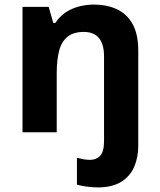

<svg xmlns="http://www.w3.org/2000/svg" viewBox="-20 -642 697 836"><path d="M405 174Q382 174 357 170.5Q332 167 315 162V45Q330 49 343.5 51.5Q357 54 373 54Q398 54 415.5 37Q433 20 433 -29V-396Q433 -449 411 -476Q389 -503 345 -503Q300 -503 274 -482Q248 -461 237.5 -421Q227 -381 227 -323V-66H78V-612H192L212 -542H221Q239 -570 265 -587.5Q291 -605 323 -613.5Q355 -622 388 -622Q447 -622 490.5 -601Q534 -580 558 -536Q582 -492 582 -422V-7Q582 43 564.5 84Q547 125 508 149.5Q469 174 405 174Z"/></svg>

Font: Noto Sans Malayalam UI
Style: Regular
Weight: 400
Designer: Jelle Bosma - Monotype Design Team
Foundry: Monotype Imaging Inc.
Version: Version 2.104